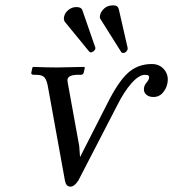

<svg xmlns="http://www.w3.org/2000/svg" viewBox="-20 -679 641 711"><path d="M262.7 -652.8Q280.8 -652.8 284.7 -642.1L333 -502.9Q334 -502 333 -499Q331.5 -492.7 325.9 -488.8Q320.3 -484.9 316.9 -484.9Q313 -484.9 310.5 -487.8L220.2 -598.1Q214.8 -606.4 217.3 -617.2Q220.2 -631.3 233.2 -642.1Q246.1 -652.8 262.7 -652.8ZM399.9 -659.2Q416.5 -659.2 419.9 -645L452.6 -502Q453.1 -499 452.6 -496.1Q451.7 -492.7 447.3 -487.8Q442.9 -482.9 435.5 -482.9Q431.6 -482.9 429.2 -485.8L353 -606.9Q348.1 -613.3 350.6 -623Q353.5 -636.2 366 -647.7Q378.4 -659.2 399.9 -659.2ZM516.6 -401.9Q494.6 -401.9 467.3 -371.1Q439.9 -340.3 414.6 -290L270.5 -11.2Q255.9 11.7 241.2 12.2Q225.1 12.2 220.7 -8.8L158.2 -354Q153.8 -381.3 145.3 -391.6Q136.7 -401.9 115.2 -401.9H104.5Q100.6 -401.9 97.9 -404.1Q95.2 -406.2 95.7 -409.2L100.1 -429.2L103.5 -431.2Q156.2 -429.2 190.4 -429.2L290.5 -431.2L294.4 -429.2L290 -410.2Q288.1 -402.3 279.3 -401.9H262.2Q232.9 -400.4 230 -384.8Q229 -379.4 233.9 -356L273.4 -138.2L276.4 -97.2L376.5 -293.9Q418 -377 454.3 -409.4Q490.7 -441.9 542 -441.9Q571.8 -441.9 588.9 -420.4Q606 -398.9 599.6 -369.1Q595.2 -349.1 582 -334.5Q568.8 -319.8 548.8 -319.8Q530.3 -319.8 520.3 -329.8Q510.3 -339.8 513.7 -356Q515.6 -364.7 522.9 -373.3Q530.3 -381.8 531.7 -389.2Q533.2 -396 530 -398.9Q526.9 -401.9 516.6 -401.9Z"/></svg>

Font: Linux Biolinum
Style: Italic
Weight: 400
Italic angle: -12°
Designer: Philipp H. Poll
Foundry: Philipp H. Poll
Version: Version 1.1.3 ; ttfautohint (v0.9)